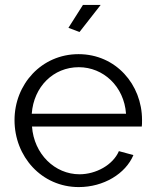

<svg xmlns="http://www.w3.org/2000/svg" viewBox="-20 -750 627 780"><path d="M389 -730H317L258 -637L303 -620ZM300 10C401 10 490 -44 522 -120L463 -136C439 -80 370 -42 303 -42C203 -42 118 -124 110 -236H556C557 -240 557 -252 557 -263C557 -406 451 -530 299 -530C149 -530 39 -408 39 -262C39 -114 149 10 300 10ZM109 -288C117 -398 197 -477 300 -477C400 -477 484 -399 492 -288Z"/></svg>

Font: Raleway Reg
Style: Regular
Weight: 400
Designer: Matt McInerney, Pablo Impallari, Rodrigo Fuenzalida
Foundry: Matt McInerney, Pablo Impallari, Rodrigo Fuenzalida
Version: Version 3.00 July 28, 2015